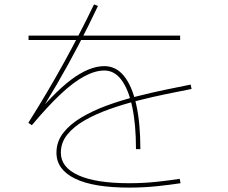

<svg xmlns="http://www.w3.org/2000/svg" viewBox="-20 -822 1040 874"><path d="M110 -640V-660H800V-640ZM619 -143H599Q599 -255 582 -335Q565 -415 533 -458Q501 -501 455 -501Q413 -501 363.5 -474.5Q314 -448 255.5 -393Q197 -338 125 -252L109 -263Q196 -401 270 -535Q344 -669 408 -802L426 -795Q384 -706 337.5 -617Q291 -528 239 -438.5Q187 -349 128 -257L114 -264Q221 -397 303.5 -459Q386 -521 455 -521Q508 -521 544.5 -476Q581 -431 600 -346.5Q619 -262 619 -143ZM798 -8 802 12Q757 19 695.5 25.5Q634 32 568 32Q488 32 426.5 22Q365 12 322.5 -8.5Q280 -29 258.5 -58.5Q237 -88 237 -127Q237 -177 267.5 -216.5Q298 -256 350 -287Q402 -318 466 -341.5Q530 -365 599 -382.5Q668 -400 732.5 -413.5Q797 -427 848 -437L852 -417Q801 -407 737.5 -394Q674 -381 607 -364Q540 -347 478 -325Q416 -303 366 -274.5Q316 -246 286.5 -209.5Q257 -173 257 -127Q257 -60 337 -24Q417 12 568 12Q633 12 694 5.5Q755 -1 798 -8Z"/></svg>

Font: Murecho Thin
Style: Regular
Weight: 100
Designer: Neil Summerour
Foundry: Positype
Version: Version 1.010